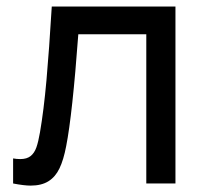

<svg xmlns="http://www.w3.org/2000/svg" viewBox="-20 -560 626 586"><path d="M20 -76.5Q30.5 -74.5 42 -74.5Q62 -74.5 73.5 -83.8Q85 -93 91 -110Q97 -127 102 -156Q113.5 -222.5 121.8 -314.8Q130 -407 138 -540H515.5V0H426.5V-455.5H219Q201 -210.5 182 -114Q174 -72 161.5 -46Q149 -20 127.8 -6.8Q106.5 6.5 73.5 6.5Q53.5 6.5 20 0Z"/></svg>

Font: CCSD_manrope Medium
Style: Regular
Weight: 500
Designer: Mikhail Sharanda
Foundry: Mikhail Sharanda
Version: Version 4.503